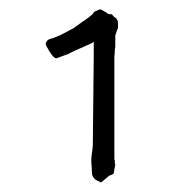

<svg xmlns="http://www.w3.org/2000/svg" viewBox="-20 -710 411 409"><path d="M156.2 -664.1Q161.1 -667 169.9 -673.8Q177.7 -679.7 178.7 -681.6V-682.6L179.7 -683.6Q183.6 -686.5 183.6 -686.5H184.6L188.5 -688.5H189.5L193.4 -690.4L197.3 -688.5Q205.1 -684.6 210 -680.7L213.9 -679.7H217.8L220.7 -676.8Q221.7 -674.8 223.6 -673.8Q231.4 -669.9 231.4 -660.2V-652.3V-650.4L228.5 -643.6Q227.5 -638.7 225.6 -634.8V-627V-610.4Q224.6 -606.4 224.6 -602.5Q224.6 -597.7 223.6 -588.9Q223.6 -587.9 223.6 -470.7V-371.1L224.6 -367.2V-361.3Q225.6 -360.4 225.6 -359.4Q222.7 -344.7 222.7 -342.8Q221.7 -340.8 221.7 -339.8Q219.7 -337.9 212.9 -335.9L195.3 -321.3L191.4 -323.2Q175.8 -329.1 175.8 -342.8Q175.8 -351.6 174.8 -360.4Q173.8 -370.1 175.8 -383.8Q177.7 -395.5 177.7 -401.4L179.7 -589.8V-621.1L175.8 -618.2Q127 -596.7 127 -595.7L100.6 -585.9H99.6Q92.8 -585.9 79.1 -611.3L78.1 -613.3V-615.2Q76.2 -617.2 79.1 -621.1Q80.1 -623 82 -625Q85 -626 85.9 -627Q87.9 -627 97.2 -630.4Q106.4 -633.8 120.1 -641.1Q133.8 -648.4 140.6 -652.3Q132.8 -647.5 156.2 -664.1ZM220.7 -339.8Q220.7 -339.8 220.7 -339.8L221.7 -340.8Z"/></svg>

Font: ToneOZ-YinPZ-Tsuipita-TC
Style: Regular
Weight: 400
Designer: ÂÆ£ÂøóÂáåJeffrey Xuan(jeffreyx@gmail.com, ToneOZ.com) ÈòøÂù§(cjkFonts)
Foundry: ToneOZ
Version: Version 0.24071